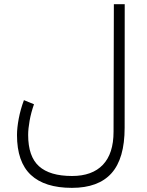

<svg xmlns="http://www.w3.org/2000/svg" viewBox="-20 -658 712 932"><path d="M145 -151.9Q130.9 -111.8 123.8 -72.5Q116.7 -33.2 116.7 -2.9Q116.7 101.6 169.2 148.9Q221.7 196.3 329.6 196.3Q427.7 196.3 479.5 141.8Q531.2 87.4 531.2 -18.6L532.7 -637.7H585.4L585 -37.6Q585 111.8 521.2 182.9Q457.5 253.9 329.1 253.9Q196.8 253.9 129.6 190.9Q62.5 127.9 62.5 -2.4Q62.5 -37.1 71 -82.3Q79.6 -127.4 96.2 -171.9Z"/></svg>

Font: Vazir Thin
Style: Thin
Weight: 100
Designer: Saber Rastikerdar
Foundry: Saber Rastikerdar
Version: Version 30.0.0